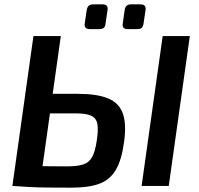

<svg xmlns="http://www.w3.org/2000/svg" viewBox="-20 -856 916 884"><path d="M338 -424Q427 -424 477.5 -403Q528 -382 545.5 -333.5Q563 -285 551 -201Q540 -119 513 -73.5Q486 -28 437.5 -10Q389 8 309 8Q245 8 199.5 7.5Q154 7 116 5Q78 3 37 0L64 -93Q86 -92 146 -91Q206 -90 287 -90Q336 -90 363.5 -99Q391 -108 405 -134.5Q419 -161 426 -212Q433 -258 428.5 -284.5Q424 -311 401 -322.5Q378 -334 329 -334H100L113 -424ZM260 -690 163 0H37L134 -690ZM854 -690 757 0H632L729 -690ZM451 -836Q467 -836 472 -829Q477 -822 475 -809L466 -748Q465 -734 458 -728Q451 -722 437 -722H393Q367 -722 370 -747L379 -808Q381 -822 388 -829Q395 -836 410 -836ZM625 -836Q641 -836 646.5 -829Q652 -822 650 -809L641 -748Q639 -734 632.5 -728Q626 -722 612 -722H568Q541 -722 545 -747L554 -809Q556 -823 563 -829.5Q570 -836 584 -836Z"/></svg>

Font: Exo 2 SemiBold
Style: Italic
Weight: 600
Italic angle: -8°
Designer: Natanael Gama
Foundry: Natanael Gama
Version: Version 2.010